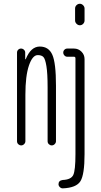

<svg xmlns="http://www.w3.org/2000/svg" viewBox="-20 -780 540 1030"><path d="M71.3 -22.5V-498Q71.3 -506.8 77.6 -513.2Q84 -519.5 92.8 -519.5Q101.6 -519.5 108.4 -513.2Q115.2 -506.8 115.2 -498V-462.9Q115.2 -461.9 116.2 -461.9Q118.2 -461.9 118.2 -462.9Q145.5 -530.3 193.4 -530.3Q241.2 -530.3 260.7 -486.3Q280.3 -442.4 280.3 -320.3V-22.5Q280.3 -13.7 273.4 -6.8Q266.6 0 257.8 0Q249 0 242.2 -6.3Q235.4 -12.7 235.4 -22.5V-310.5Q235.4 -386.7 229 -425.3Q222.7 -463.9 212.9 -474.1Q203.1 -484.4 182.6 -484.4Q154.3 -484.4 135.3 -428.7Q116.2 -373 116.2 -271.5V-22.5Q116.2 -13.7 109.4 -6.8Q102.5 0 93.8 0Q85 0 78.1 -6.3Q71.3 -12.7 71.3 -22.5ZM382.8 -734.4Q382.8 -745.1 390.6 -752.4Q398.4 -759.8 408.2 -759.8Q418 -759.8 425.8 -752Q433.6 -744.1 433.6 -734.4V-669.9Q433.6 -660.2 426.3 -652.3Q418.9 -644.5 408.2 -644.5Q398.4 -644.5 390.6 -652.3Q382.8 -660.2 382.8 -669.9ZM316.4 230.5Q307.6 230.5 300.8 223.6Q293.9 216.8 293.9 208Q293.9 188.5 316.4 185.5Q361.3 183.6 373 158.7Q384.8 133.8 384.8 46.9V-466.8Q384.8 -475.6 377 -475.6H340.8Q332 -475.6 325.7 -482.4Q319.3 -489.3 319.3 -498Q319.3 -506.8 325.7 -513.2Q332 -519.5 340.8 -519.5H377Q400.4 -519.5 417 -502.9Q433.6 -486.3 433.6 -462.9V46.9Q433.6 156.2 411.6 191.9Q389.6 227.5 316.4 230.5Z"/></svg>

Font: Rounded-X Mgen+ 2m light
Style: Regular
Weight: 200
Designer: [Source Han Sans]
Ryoko NISHIZUKA  (kana & ideographs); Paul D. Hunt (Latin, Greek & Cyrillic); Wenlong ZHANG  (bopomofo
Version: Version 1.059.20150602